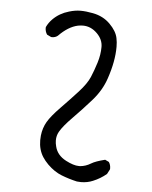

<svg xmlns="http://www.w3.org/2000/svg" viewBox="-50 -733 600 758"><g transform="rotate(5 250.0 -354.0)"><path d="M253.4 -633.3Q285.2 -633.3 310.1 -608.4Q333.5 -585 333.5 -555.7Q333.5 -524.9 323.5 -492.9Q313.5 -460.9 302.2 -434.1Q290.5 -406.7 259.8 -373Q229.5 -339.8 193.4 -302.7Q157.2 -265.6 143.1 -241.2Q128.9 -216.8 125.5 -186.5Q124.5 -177.2 124.5 -168Q124.5 -130.4 142.6 -102.1Q151.4 -88.4 165 -74.7Q191.9 -48.3 221.2 -36.9Q250.5 -25.4 282.7 -18.1Q291 -17.1 298.8 -17.1Q324.7 -17.1 346.2 -26.4Q375 -38.1 398.9 -58.1L408.7 -76.7Q409.2 -78.6 409.2 -80.6Q409.2 -95.2 401.9 -106L386.7 -113.3Q349.1 -104 332.5 -93.8Q312.5 -81.5 290.5 -79.6Q288.1 -79.6 285.2 -79.6Q264.2 -79.6 233.4 -95.7Q197.8 -114.3 189.5 -148.4Q186 -161.1 186 -172.4Q186 -191.4 194.8 -207Q208 -230.5 244.1 -267.1Q279.3 -302.7 316.4 -344.7Q353 -386.2 369.1 -434.6Q392.6 -503.9 392.6 -561Q392.6 -580.1 389.2 -595.7Q383.8 -623 356.4 -650.4Q329.1 -677.7 288.1 -685.5Q260.3 -690.9 238.8 -690.9Q217.3 -690.9 193.4 -683.6Q156.2 -672.9 130.4 -647Q116.2 -632.8 107.9 -615.2Q107.4 -613.3 107.4 -611.3Q107.4 -597.2 115.2 -585.4L131.3 -577.6Q133.3 -577.1 134.8 -577.1Q148.9 -577.1 158.2 -585Q195.3 -623 233.4 -631.3Q243.7 -633.3 253.4 -633.3Z"/></g></svg>

Font: NaikaiFont
Style: Light
Weight: 300
Version: Version 1.89